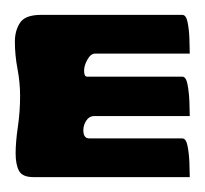

<svg xmlns="http://www.w3.org/2000/svg" viewBox="-34 -239 275 258"><path d="M11 -1Q-4 -1 -8.5 -9.5Q-13 -18 -13 -33Q-13 -48 -10 -68.5Q-7 -89 -7 -110Q-7 -128 -10.5 -146.5Q-14 -165 -14 -183Q-14 -198 -7 -208.5Q0 -219 21 -219H211Q216 -219 218 -209.5Q220 -200 220.5 -187.5Q221 -175 221 -167H94Q88 -167 83.5 -159Q79 -151 79 -144Q79 -136 83 -136H211Q216 -136 218 -125.5Q220 -115 220.5 -102.5Q221 -90 221 -83H92Q86 -83 82 -77Q78 -71 78 -64Q78 -53 86 -53H211Q216 -53 218 -43Q220 -33 220.5 -20.5Q221 -8 221 -1Z"/></svg>

Font: Ruwudu Medium
Style: Regular
Weight: 500
Designer: Becca Hirsbrunner Spalinger
Foundry: SIL International
Version: Version 3.000